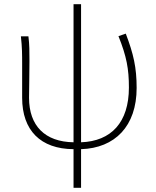

<svg xmlns="http://www.w3.org/2000/svg" viewBox="-20 -701 745 919"><path d="M547 -528C586 -431 597 -371 597 -282C597 -115 512 -25 368 -20V-681H332V-20C195 -22 119 -99 119 -233C119 -263 121 -340 121 -409C121 -453 121 -489 116 -527H80C86 -474 86 -438 86 -396V-233C86 -77 174 12 332 13V198H368V13C530 8 634 -97 634 -280C634 -378 619 -443 582 -540Z"/></svg>

Font: Noto Sans Japanese Thin
Style: Regular
Weight: 100
Designer: Ryoko NISHIZUKA (kana & ideographs); Paul D. Hunt (Latin, Greek & Cyrillic); Wenlong ZHANG (bopomofo); Sandoll Communica
Foundry: Adobe Systems Incorporated
Version: Version 1.000;PS 1;hotconv 1.0.78;makeotf.lib2.5.61930